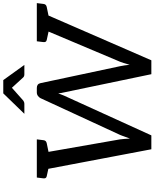

<svg xmlns="http://www.w3.org/2000/svg" viewBox="97 -1064 967 1202"><g transform="rotate(-90 581.0 -463.5)"><path d="M247 0 111 -717H192Q205 -717 212.5 -710.5Q220 -704 222 -694L309 -196Q311 -182 312 -166.5Q313 -151 314 -134Q327 -171 331.5 -182Q336 -193 337 -196L567 -694Q571 -702 580.5 -709.5Q590 -717 603 -717H631Q656 -717 661 -694L767 -196Q770 -183 772 -168Q774 -153 776 -136Q782 -158 787 -173.5Q792 -189 795 -196L1005 -694Q1009 -703 1018.5 -710Q1028 -717 1040 -717H1116L804 0H717L603 -547Q601 -554 599.5 -563.5Q598 -573 597 -583Q596 -580 590.5 -566Q585 -552 583 -547L334 0ZM163 -692 166 -717H241L238 -692ZM996 -692 999 -717H1074L1071 -692ZM172 -717 151 -639 78 -655Q70 -657 67 -662Q64 -667 65 -676L70 -717ZM309 -717 304 -676Q303 -667 298.5 -662Q294 -657 285 -655L208 -639L207 -717ZM1025 -717 1004 -639 931 -655Q923 -657 920 -662Q917 -667 918 -676L923 -717ZM1162 -717 1157 -676Q1156 -667 1151.5 -662Q1147 -657 1138 -655L1061 -639L1060 -717ZM469 -795 597 -927H680L775 -795H716Q704 -795 697 -802L632 -873L552 -802Q548 -799 542.5 -797Q537 -795 531 -795Z"/></g></svg>

Font: Aleo
Style: Italic
Weight: 400
Italic angle: -7°
Designer: Alessio Laiso
Foundry: Alessio Laiso
Version: Version 2.001;gftools[0.9.29]